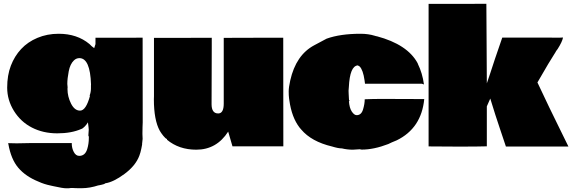

<svg xmlns="http://www.w3.org/2000/svg" viewBox="-20 -787 3111 1032"><path d="M455.1 -61.5 457 -89.8Q457 -97.2 452.6 -129.4Q446.3 -118.2 435.3 -106.9Q424.3 -95.7 417 -93.8Q363.8 -70.3 287.8 -70.3Q211.9 -70.3 151.6 -101.3Q91.3 -132.3 54.9 -190.9Q18.6 -249.5 18.6 -315.9Q18.6 -382.3 38.3 -433.8Q58.1 -485.4 93.5 -523.4Q128.9 -561.5 181.2 -583.5Q233.4 -605.5 295.4 -605.5Q394.5 -605.5 460.9 -550.3Q473.1 -537.1 486.3 -528.3L493.2 -549.8V-584H619.6L746.6 -584.5L747.1 -128.9Q747.1 -120.6 746.1 -103V-101.1Q745.6 -91.8 745.6 -71.8V-66.4L746.6 -40.5L743.7 -13.2Q743.7 -10.7 743.9 -10.3Q744.1 -9.8 739.7 11.7Q735.4 33.2 729 49.8Q709 103.5 649.4 147.7Q589.8 191.9 545.9 198.2Q541 203.1 526.9 205.8Q512.7 208.5 509.8 209.5V209Q462.4 224.6 419.2 224.6Q376 224.6 374.5 223.6H359.9Q355.5 225.1 336.7 225.1Q317.9 225.1 268.1 213.9L252.4 210.4Q216.8 203.1 187.5 189.5Q118.2 161.6 78.6 115.2Q39.1 68.8 24.9 -13.2L23.9 -17.6Q39.6 -16.6 69.8 -16.6L149.9 -18.1H366.2L365.7 -16.1Q365.7 9.3 376.7 30Q387.7 50.8 405.8 50.8Q437.5 50.8 448.7 14.6Q457.5 -13.7 457.5 -45.4V-55.2Q456.1 -55.2 456.1 -53.2Q455.1 -54.7 455.1 -61.5ZM468.8 -327.1 469.2 -333Q464.8 -474.6 406.7 -474.6Q390.1 -474.6 377.4 -462.4Q356.9 -442.9 349.4 -403.8Q341.8 -364.7 341.8 -335.9L343.3 -318.8V-314.5L342.8 -311V-308.1Q342.8 -268.1 361.8 -230.2Q380.9 -192.4 410.2 -192.4Q442.4 -192.4 463.9 -272.5H461.4Q468.8 -291.5 468.8 -311.5Z M1118.2 -537.1 1117.2 -227.1Q1117.2 -177.2 1152.8 -177.2Q1182.6 -177.2 1182.6 -230V-583.5L1343.3 -584H1502.4L1502.9 -0.5H1229.5L1206.5 -79.6Q1144 17.6 1035.2 17.6Q941.4 17.6 877.4 -36.1L877.9 -39.6Q869.6 -42 857.4 -57.4Q845.2 -72.8 838.9 -84Q807.1 -141.6 807.1 -253.4L807.6 -269V-583.5H962.9L1118.2 -584Z M1915.5 15.1 1876.5 17.6Q1846.7 17.6 1817.9 10.7Q1798.3 10.7 1765.1 0.5Q1653.8 -25.9 1599.1 -90.8L1590.3 -101.1Q1547.9 -155.8 1535.2 -248L1533.7 -258.3Q1531.7 -273.9 1531.7 -295.7Q1531.7 -317.4 1540 -354.5Q1570.8 -491.7 1669.4 -543.9L1735.4 -579.1Q1808.6 -605.5 1918 -605.5Q1959.5 -605.5 1994.6 -594.7L2004.4 -591.8Q2003.9 -591.8 2003.9 -592.3H2004.9Q2170.4 -548.3 2225.1 -446.8L2226.1 -443.4Q2250.5 -394 2258.8 -333L2247.6 -336.9H1941.9L1939.5 -355Q1931.6 -411.1 1913.1 -429.7L1903.3 -435.5Q1860.4 -432.6 1855 -318.4Q1854.5 -302.7 1853.5 -299.8L1854 -284.2L1855.5 -255.9Q1855.5 -252.4 1856 -248.5L1860.8 -243.7H1855.5Q1857.9 -207 1870.8 -187.5Q1883.8 -168 1897 -168Q1921.9 -168 1931.2 -198.2Q1940.4 -228.5 1940.4 -253.4Q1978 -255.4 2053.7 -255.4H2072.3L2119.1 -254.9H2166L2260.3 -254.4Q2245.1 -97.7 2112.3 -32.7Q2102.5 -29.3 2085.4 -21.5L2066.9 -12.7Q1989.3 17.1 1924.8 17.1Q1918 17.1 1915.5 15.1Z M2941.4 -585 2950.7 -584.5H2988.3Q2991.2 -584.5 2996.8 -585Q3002.4 -585.4 3006.3 -585.4Q3002 -562.5 2977.5 -523.9Q2969.2 -514.2 2962.4 -500.5V-501Q2937.5 -463.4 2868.7 -343.8Q2903.8 -268.1 2932.1 -210.2Q2960.4 -152.3 2976.1 -120.1L3035.2 0.5H2699.2L2665.5 -100.1Q2645 -159.7 2615.2 -257.3L2596.7 -215.3V-0.5Q2549.3 1 2445.8 1Q2342.3 1 2283.7 0V-766.1H2439L2594.2 -766.6Q2594.2 -707.5 2595.5 -554.2Q2596.7 -400.9 2596.7 -338.9L2615.2 -393.6Q2632.8 -449.7 2679.7 -585Z"/></svg>

Font: Bowlby One
Style: Regular
Weight: 400
Designer: vernon adams
Foundry: vernon adams
Version: Version 1.000